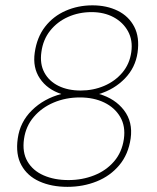

<svg xmlns="http://www.w3.org/2000/svg" viewBox="-20 -705 602 734"><path d="M358.9 -345.7Q419.9 -328.1 454.1 -283.4Q488.3 -238.8 479.5 -175.8Q470.7 -114.7 436 -73.5Q401.4 -32.2 349.6 -11.5Q297.9 9.3 237.8 9.3Q176.8 9.3 130.6 -11.5Q84.5 -32.2 61.8 -73.5Q39.1 -114.7 47.9 -175.8Q56.6 -238.8 102.1 -283.4Q147.5 -328.1 214.4 -345.7Q160.6 -363.3 132.6 -404.8Q104.5 -446.3 112.8 -503.9Q121.1 -562.5 152.3 -602.8Q183.6 -643.1 231 -663.8Q278.3 -684.6 333.5 -684.6Q388.2 -684.6 430.2 -663.8Q472.2 -643.1 493.2 -602.8Q514.2 -562.5 505.9 -503.9Q497.6 -446.3 457.3 -404.8Q417 -363.3 358.9 -345.7ZM138.2 -505.9Q131.8 -460.4 149.7 -427.5Q167.5 -394.5 203.6 -376.7Q239.7 -358.9 288.6 -358.9Q336.4 -358.9 378.2 -376.7Q419.9 -394.5 447.8 -427.5Q475.6 -460.4 481.9 -505.9Q488.3 -550.8 469.5 -585.2Q450.7 -619.6 414.3 -639.2Q377.9 -658.7 330.1 -658.7Q281.7 -658.7 240.5 -640.4Q199.2 -622.1 171.9 -587.9Q144.5 -553.7 138.2 -505.9ZM241.7 -16.6Q294.4 -16.6 340.1 -34.7Q385.7 -52.7 416 -87.9Q446.3 -123 453.6 -173.8Q460.4 -222.2 439.7 -257.8Q418.9 -293.5 378.7 -313Q338.4 -332.5 285.2 -332.5Q231.4 -332.5 185.3 -313Q139.2 -293.5 108.9 -257.8Q78.6 -222.2 71.8 -173.8Q64.5 -123 85 -87.9Q105.5 -52.7 146.5 -34.7Q187.5 -16.6 241.7 -16.6Z"/></svg>

Font: Robert Sans Thin
Style: Italic
Weight: 100
Italic angle: -8°
Designer: Christian Robertson (extended by Adam Twardoch)
Foundry: Google
Version: Version 12.135;April 2, 2019;FontCreator 11.5.0.2425 64-bit;